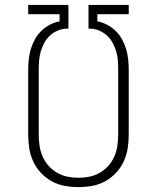

<svg xmlns="http://www.w3.org/2000/svg" viewBox="-20 -755 640 783"><path d="M300 8Q272 8 244 3Q216 -2 191.5 -15.5Q167 -29 147.5 -49.5Q128 -70 116 -95.5Q104 -121 99.5 -149Q95 -177 95 -205V-471Q95 -493 97.5 -514.5Q100 -536 106 -556Q112 -576 122.5 -595Q133 -614 148.5 -629Q164 -644 183 -654Q202 -664 223 -668V-697H95V-735H259V-638H248Q230 -637 212.5 -629Q195 -621 182 -608.5Q169 -596 160 -579Q151 -562 146 -544.5Q141 -527 139.5 -508.5Q138 -490 138 -471V-205Q138 -182 141.5 -159.5Q145 -137 154 -116.5Q163 -96 178 -79Q193 -62 213 -50.5Q233 -39 255 -34.5Q277 -30 300 -30Q323 -30 345 -34.5Q367 -39 387 -50.5Q407 -62 422 -79Q437 -96 446 -116.5Q455 -137 458.5 -159.5Q462 -182 462 -205V-471Q462 -490 460.5 -508.5Q459 -527 454 -544.5Q449 -562 440 -579Q431 -596 418 -608.5Q405 -621 387.5 -629Q370 -637 352 -638H341V-735H505V-697H377V-668Q398 -664 417 -654Q436 -644 451.5 -629Q467 -614 477.5 -595Q488 -576 494 -556Q500 -536 502.5 -514.5Q505 -493 505 -471V-205Q505 -177 500.5 -149Q496 -121 484 -95.5Q472 -70 452.5 -49.5Q433 -29 408.5 -15.5Q384 -2 356 3Q328 8 300 8Z"/></svg>

Font: Iosevka SS04 XLt Ex
Style: Regular
Weight: 200
Width: 7
Monospace: yes
Designer: Belleve Invis
Foundry: Belleve Invis
Version: Version 19.0.0; ttfautohint (v1.8.4)